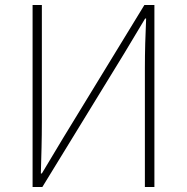

<svg xmlns="http://www.w3.org/2000/svg" viewBox="-20 -746 745 766"><path d="M110 0H149L475 -532L559 -672H563C560 -604 558 -542 558 -473V0H596V-726H556L231 -194L147 -54H143C145 -124 147 -191 147 -259V-726H110Z"/></svg>

Font: Noto Sans CJK JP Thin
Style: Regular
Weight: 250
Designer: Ryoko NISHIZUKA (kana & ideographs); Paul D. Hunt (Latin, Greek & Cyrillic); Wenlong ZHANG (bopomofo); Sandoll Communica
Foundry: Adobe Systems Incorporated
Version: Version 1.004;PS 1.004;hotconv 1.0.82;makeotf.lib2.5.63406